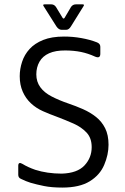

<svg xmlns="http://www.w3.org/2000/svg" viewBox="-20 -845 571 876"><path d="M264.3 10.8Q216 10.8 181.2 3.8Q146.5 -3.2 119.3 -11.2Q99.2 -17.3 75 -29.2Q63.5 -34.3 63.3 -47.2V-88.3Q63.3 -108.8 83.2 -96.8Q106.5 -82.3 140.8 -70.3Q194.7 -53 261.7 -52.8Q332.5 -55 365.4 -90.1Q398.3 -125.2 398.3 -173.7Q398.3 -215.3 374.8 -240.3Q351.3 -265.3 315.2 -281.3Q279 -297.3 238.8 -312.5Q207 -324 176.2 -337.6Q145.3 -351.2 121.3 -373.5Q97.3 -395.8 83.7 -426.8Q70 -457.7 70 -497.3Q70 -530.2 80.8 -563Q91.5 -595.8 115 -621.5Q138.5 -647.2 177 -662.7Q215.5 -678.2 272 -678.2Q312.2 -678.3 351.4 -671.2Q390.7 -664.2 422.2 -651.8Q437.7 -645.8 437.7 -631.7V-599.3Q437.5 -576.8 414.2 -586.5Q381.8 -601.3 349.9 -607.9Q318 -614.5 278.8 -614.8Q233.5 -615.2 204 -602Q174.5 -588.8 160.1 -563.4Q145.7 -538 145.7 -505.7Q145.7 -472 164 -447Q182.3 -422 215.8 -404.8Q249.2 -387.5 290.7 -373.3Q326 -361.3 359 -346.8Q392 -332.2 418.1 -311.4Q444.2 -290.7 459.7 -260Q475.2 -229.3 475.2 -184.5Q475.2 -139.2 455.4 -92.7Q435.7 -46.2 389.2 -17.7Q342.8 10.8 264.3 10.8ZM237.7 -724 178.7 -817.3Q173.5 -825.2 184.3 -825.2H213.3Q227.3 -825.2 235.3 -813.3L265.5 -763.7Q270 -757 274.8 -763.7L304 -813.3Q312 -825.2 327 -825.2H356.3Q365.8 -825.2 362 -818.3L304 -725Q294.5 -709 281.8 -709H261Q248.2 -709 237.7 -724Z"/></svg>

Font: Vivano Light
Style: Regular
Weight: 300
Designer: Joe Prince, Josias Burgherr
Version: Version 2.064;September 19, 2022;FontCreator 14.0.0.2877 64-